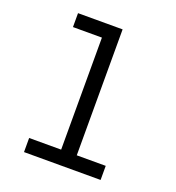

<svg xmlns="http://www.w3.org/2000/svg" viewBox="-133 -841 866 947"><g transform="rotate(20 300.0 -367.5)"><path d="M99 0V-74H267V-662H115V-735H349V-74H501V0Z"/></g></svg>

Font: Iosevka Extended
Style: Regular
Weight: 400
Width: 7
Monospace: yes
Designer: Belleve Invis
Foundry: Belleve Invis
Version: Version 32.5.0; ttfautohint (v1.8.4)